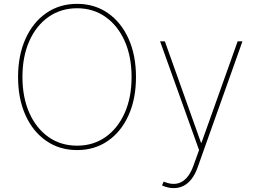

<svg xmlns="http://www.w3.org/2000/svg" viewBox="-20 -757 1310 981"><path d="M374 9.8Q284.2 9.8 216.1 -37.4Q147.9 -84.5 110.1 -168.7Q72.3 -252.9 72.3 -363.3Q72.3 -474.6 110.4 -558.8Q148.4 -643.1 216.3 -690.2Q284.2 -737.3 374 -737.3Q463.4 -737.3 531.2 -690.2Q599.1 -643.1 637 -558.8Q674.8 -474.6 674.8 -363.3Q674.8 -252.4 637 -168.2Q599.1 -84 531.2 -37.1Q463.4 9.8 374 9.8ZM374 -12.7Q456.5 -12.7 519.3 -56.9Q582 -101.1 617.2 -180.2Q652.3 -259.3 652.3 -363.3Q652.3 -467.8 617.2 -546.9Q582 -626 519.3 -670.4Q456.5 -714.8 374 -714.8Q291.5 -714.8 228.5 -670.9Q165.5 -627 130.1 -547.9Q94.7 -468.8 94.7 -363.3Q94.7 -259.8 129.6 -180.7Q164.6 -101.6 227.5 -57.1Q290.5 -12.7 374 -12.7ZM868.2 204.1Q854.5 204.6 838.9 200.9Q823.2 197.3 807.6 190.4L816.4 170.9L821.3 172.9Q872.1 192.9 909.2 171.6Q946.3 150.4 967.8 90.8L997.1 9.8L797.9 -545.9H822.3L1006.8 -28.3H1009.8L1194.3 -545.9H1218.8L989.3 99.6Q977.1 133.8 959 157.2Q940.9 180.7 918 192.4Q895 204.1 868.2 204.1Z"/></svg>

Font: Inter Tight Thin
Style: Regular
Weight: 250
Designer: Rasmus Andersson
Foundry: rsms
Version: Version 3.004